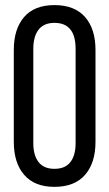

<svg xmlns="http://www.w3.org/2000/svg" viewBox="-20 -727 429 754"><path d="M34.2 -169.9V-530.8Q34.2 -613.3 74.7 -660.2Q115.2 -707 193.8 -707Q272.9 -707 314 -660.2Q355 -613.3 355 -530.8V-169.9Q355 -87.4 314 -40.3Q272.9 6.8 193.8 6.8Q115.7 6.8 75 -40.3Q34.2 -87.4 34.2 -169.9ZM110.8 -535.2V-165Q110.8 -116.7 131.6 -90.3Q152.3 -64 193.8 -64Q235.8 -64 256.3 -90.3Q276.9 -116.7 276.9 -165V-535.2Q276.9 -637.2 193.8 -637.2Q152.3 -637.2 131.6 -610.6Q110.8 -584 110.8 -535.2Z"/></svg>

Font: Bebas Neue Regular
Style: Regular
Weight: 400
Designer: Ryoichi Tsunekawa
Foundry: Ryoichi Tsunekawa
Version: Version 001.003